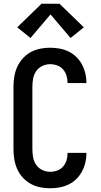

<svg xmlns="http://www.w3.org/2000/svg" viewBox="-20 -998 540 1026"><path d="M247 8Q220 8 193.5 2.5Q167 -3 143.5 -16Q120 -29 101.5 -49.5Q83 -70 72 -94.5Q61 -119 56.5 -146Q52 -173 52 -200V-535Q52 -562 56.5 -589Q61 -616 72 -640.5Q83 -665 101.5 -685.5Q120 -706 143.5 -719Q167 -732 193.5 -737.5Q220 -743 247 -743Q273 -743 298 -738.5Q323 -734 346 -723Q369 -712 387.5 -694Q406 -676 418 -653.5Q430 -631 436 -606Q442 -581 442 -556Q442 -556 442 -555.5Q442 -555 442 -554H341Q341 -554 341 -554.5Q341 -555 341 -555Q341 -575 335.5 -593.5Q330 -612 317 -627Q304 -642 285.5 -648.5Q267 -655 247 -655Q226 -655 206 -645.5Q186 -636 173.5 -618Q161 -600 157 -578.5Q153 -557 153 -535V-200Q153 -178 157 -156.5Q161 -135 173.5 -117Q186 -99 206 -89.5Q226 -80 247 -80Q267 -80 285.5 -86.5Q304 -93 317 -108Q330 -123 335.5 -141.5Q341 -160 341 -180Q341 -180 341 -180.5Q341 -181 341 -181H442Q442 -180 442 -179.5Q442 -179 442 -179Q442 -154 436 -129Q430 -104 418 -81.5Q406 -59 387.5 -41Q369 -23 346 -12Q323 -1 298 3.5Q273 8 247 8ZM143 -795 72 -852 202 -978H298L428 -852L357 -795L250 -921Z"/></svg>

Font: Zed Mono Semibold
Style: Regular
Weight: 600
Monospace: yes
Designer: Belleve Invis
Foundry: Belleve Invis
Version: Version 1.0.0; ttfautohint (v1.8.4)